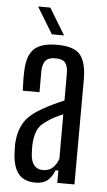

<svg xmlns="http://www.w3.org/2000/svg" viewBox="-55 -804 470 847"><g transform="rotate(5 180.0 -380.5)"><path d="M135 7Q85 7 60.5 -22Q36 -51 32 -110Q31 -122 31 -135Q31 -148 31 -160Q35 -214 58 -251.5Q81 -289 140 -321Q161 -333 184 -344Q207 -355 231 -365V-485Q231 -517 219 -532Q207 -547 175 -547Q147 -547 133.5 -534Q120 -521 118 -487Q118 -470 118 -441.5Q118 -413 118 -392H44Q43 -409 42.5 -434.5Q42 -460 43 -480Q45 -547 75.5 -577Q106 -607 177 -607Q252 -607 279.5 -574.5Q307 -542 308 -469L307 0H231V-55H219Q207 -25 188 -9Q169 7 135 7ZM163 -51Q211 -51 231 -107V-304Q214 -297 196 -288Q178 -279 156 -263Q128 -244 118.5 -218.5Q109 -193 107 -160Q107 -151 107 -139Q107 -127 108 -115Q113 -51 163 -51ZM79 -768H133L204 -651H150Z"/></g></svg>

Font: Big Shoulders Display Medium
Style: Regular
Weight: 500
Designer: Patric King
Foundry: XO Type Co
Version: Version 1.000; ttfautohint (v1.8.2)